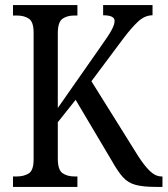

<svg xmlns="http://www.w3.org/2000/svg" viewBox="-20 -734 658 754"><path d="M31 0V-41H45Q74 -41 93 -53Q112 -65 112 -108V-606Q112 -648 93.5 -660.5Q75 -673 47 -673H31V-714H284V-673H271Q243 -673 225 -660Q207 -647 207 -603V-310L379 -556Q407 -595 418.5 -616.5Q430 -638 430 -652Q430 -674 385 -674V-714H579V-674Q549 -674 522.5 -649.5Q496 -625 463 -581L339 -415L522 -122Q547 -83 569 -62Q591 -41 615 -41H618V0H593Q542 0 512.5 -8Q483 -16 463 -38Q443 -60 420 -101L277 -342L207 -254V-111Q207 -67 225.5 -54Q244 -41 273 -41H284V0Z"/></svg>

Font: Noto Serif Sinhala Condensed
Style: Regular
Weight: 400
Width: 3
Designer: Jelle Bosma - Monotype Design Team
Foundry: Monotype Imaging Inc.
Version: Version 2.007; ttfautohint (v1.8.4.7-5d5b)